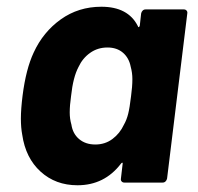

<svg xmlns="http://www.w3.org/2000/svg" viewBox="-20 -542 588 570"><path d="M412 -514H526Q531 -514 534 -510.5Q537 -507 536 -502L476 -12Q475 -7 471.5 -3.5Q468 0 463 0H349Q344 0 341 -3.5Q338 -7 339 -12L344 -55Q345 -59 343 -59Q341 -59 339 -56Q290 8 210 8Q145 8 100.5 -32.5Q56 -73 46 -142Q42 -163 42 -190Q42 -218 47 -258Q57 -337 80 -386Q108 -447 160.5 -484.5Q213 -522 281 -522Q360 -522 389 -465Q390 -461 392 -461.5Q394 -462 395 -466L399 -502Q400 -507 403.5 -510.5Q407 -514 412 -514ZM369 -256Q373 -285 373 -307Q373 -326 368 -344Q363 -370 345 -385.5Q327 -401 299 -401Q270 -401 247.5 -385Q225 -369 213 -343Q197 -313 191 -257Q187 -229 187 -208Q187 -189 192 -172Q196 -145 215 -129Q234 -113 263 -113Q292 -113 314 -129.5Q336 -146 348 -172Q356 -186 360.5 -204Q365 -222 369 -256Z"/></svg>

Font: Barlow
Style: Bold Italic
Weight: 700
Italic angle: -7°
Designer: Jeremy Tribby
Foundry: Tribby Type
Version: Version 1.422